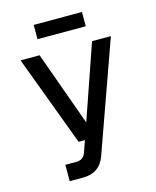

<svg xmlns="http://www.w3.org/2000/svg" viewBox="-128 -966 856 1053"><g transform="rotate(-15 300.0 -439.5)"><path d="M135 0V-93H197Q217 -93 230 -101.5Q243 -110 251 -131L274 -196H238L46 -710H154L306 -288L452 -710H559L337 -88Q306 0 210 0ZM166 -798V-879H440V-798Z"/></g></svg>

Font: Geist Mono Medium
Style: Regular
Weight: 500
Monospace: yes
Designer: Basement.studio, Andrés Briganti, Mateo Zaragoza
Foundry: Basement.studio, Vercel, Andrés Briganti, Guido Ferreyra, Mateo Zaragoza
Version: Version 1.500; ttfautohint (v1.8.4.7-5d5b)